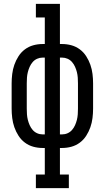

<svg xmlns="http://www.w3.org/2000/svg" viewBox="-20 -755 540 990"><path d="M165 215V145H211V8H200Q175 8 151.5 1.5Q128 -5 108.5 -19.5Q89 -34 75.5 -55Q62 -76 54 -99Q46 -122 43 -146.5Q40 -171 40 -195V-325Q40 -349 43 -373.5Q46 -398 54 -421Q62 -444 75.5 -465Q89 -486 108.5 -500.5Q128 -515 151.5 -521.5Q175 -528 200 -528H211V-665H165V-735H289V-528H300Q325 -528 348.5 -521.5Q372 -515 391.5 -500.5Q411 -486 424.5 -465Q438 -444 446 -421Q454 -398 457 -373.5Q460 -349 460 -325V-195Q460 -171 457 -146.5Q454 -122 446 -99Q438 -76 424.5 -55Q411 -34 391.5 -19.5Q372 -5 348.5 1.5Q325 8 300 8H289V145H335V215ZM200 -62H211V-458H200Q185 -458 171.5 -452Q158 -446 148.5 -435Q139 -424 133 -410.5Q127 -397 123.5 -383Q120 -369 119 -354.5Q118 -340 118 -325V-195Q118 -180 119 -165.5Q120 -151 123.5 -137Q127 -123 133 -109.5Q139 -96 148.5 -85Q158 -74 171.5 -68Q185 -62 200 -62ZM300 -62Q315 -62 328.5 -68Q342 -74 351.5 -85Q361 -96 367 -109.5Q373 -123 376.5 -137Q380 -151 381 -165.5Q382 -180 382 -195V-325Q382 -340 381 -354.5Q380 -369 376.5 -383Q373 -397 367 -410.5Q361 -424 351.5 -435Q342 -446 328.5 -452Q315 -458 300 -458H289V-62Z"/></svg>

Font: Iosevka Gothic
Style: Regular
Weight: 400
Monospace: yes
Designer: Belleve Invis
Foundry: Belleve Invis
Version: Version 15.5.1; ttfautohint (v1.8.4)